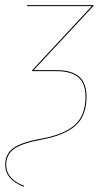

<svg xmlns="http://www.w3.org/2000/svg" viewBox="-30 -537 412 748"><path d="M62 190.4Q-9.8 162.1 -9.8 104.5Q-9.8 63.5 21.5 40.3Q52.7 17.1 132.3 2.9Q218.8 -12.7 261 -50Q303.2 -87.4 303.2 -160.2Q303.2 -211.4 275.4 -235.6Q247.6 -259.8 189 -259.8H95.7V-263.7L327.6 -513.2H74.7L75.2 -517.1H334V-513.7L101.1 -263.7H189.5Q249.5 -263.7 278.3 -238.5Q307.1 -213.4 307.1 -160.2Q307.1 -85.9 264.2 -47.6Q221.2 -9.3 132.8 6.8Q55.2 21 24.7 43.2Q-5.9 65.4 -5.9 104.5Q-5.9 160.2 64 187Z"/></svg>

Font: Fira Sans Compressed Four
Style: Italic
Weight: 100
Width: 3
Italic angle: -8°
Designer: Carrois Corporate & Edenspiekermann AG
Foundry: Carrois Corporate GbR & Edenspiekermann AG
Version: Version 4.203;PS 004.203;hotconv 1.0.88;makeotf.lib2.5.64775